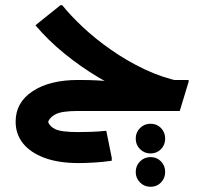

<svg xmlns="http://www.w3.org/2000/svg" viewBox="-20 -426 799 737"><path d="M648 -13Q577 -27 503.5 -56.5Q430 -86 359.5 -128Q289 -170 226.5 -221Q164 -272 116 -329L212 -406H219Q251 -366 298.5 -321.5Q346 -277 406 -235Q466 -193 534 -160.5Q602 -128 675 -113ZM279 0V-119H283Q323 -119 351 -117.5Q379 -116 394 -114Q409 -112 409 -112L503 -119H704V-112L670 0ZM282 200Q205 200 151 180Q97 160 68.5 124.5Q40 89 40 41Q40 -33 105.5 -76Q171 -119 279 -119V0Q217 0 193.5 12.5Q170 25 165 42Q170 59 192.5 70Q215 81 281 81Q303 81 331.5 80Q360 79 388 76L409 180V191Q376 196 340.5 198Q305 200 282 200ZM614 234Q614 258 598 274.5Q582 291 558 291Q534 291 517.5 274.5Q501 258 501 234Q501 210 517.5 193.5Q534 177 558 177Q582 177 598 193.5Q614 210 614 234ZM614 106Q614 130 598 146.5Q582 163 558 163Q534 163 517.5 146.5Q501 130 501 106Q501 82 517.5 65.5Q534 49 558 49Q582 49 598 65.5Q614 82 614 106Z"/></svg>

Font: Fustat ExtraBold
Style: Regular
Weight: 800
Designer: Mohamed Gaber, Khaled Hosny, Laura Garcia Mut
Foundry: Kief Type Foundry, Alif Type Foundry, Hard Type Foundry
Version: Version 1.007